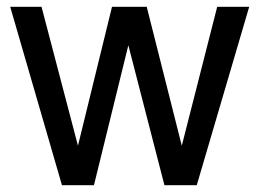

<svg xmlns="http://www.w3.org/2000/svg" viewBox="-20 -544 762 564"><path d="M558 0H463L357 -411L256 0H162L10 -524H102L209 -116L309 -524H411L514 -116L618 -524H712Z"/></svg>

Font: Autonym
Style: Regular
Weight: 500
Version: Version 1.0.20131126